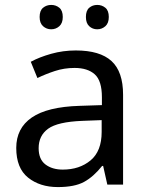

<svg xmlns="http://www.w3.org/2000/svg" viewBox="-20 -750 601 780"><path d="M288 -545Q386 -545 433 -502Q480 -459 480 -365V0H416L399 -76H395Q360 -32 321.5 -11Q283 10 215 10Q142 10 94 -28.5Q46 -67 46 -149Q46 -229 109 -272.5Q172 -316 303 -320L394 -323V-355Q394 -422 365 -448Q336 -474 283 -474Q241 -474 203 -461.5Q165 -449 132 -433L105 -499Q140 -518 188 -531.5Q236 -545 288 -545ZM314 -259Q214 -255 175.5 -227Q137 -199 137 -148Q137 -103 164.5 -82Q192 -61 235 -61Q303 -61 348 -98.5Q393 -136 393 -214V-262ZM141 -681Q141 -707 155 -718.5Q169 -730 188 -730Q207 -730 221 -718.5Q235 -707 235 -681Q235 -656 221 -643.5Q207 -631 188 -631Q169 -631 155 -643.5Q141 -656 141 -681ZM329 -681Q329 -707 342.5 -718.5Q356 -730 375 -730Q394 -730 408 -718.5Q422 -707 422 -681Q422 -656 408 -643.5Q394 -631 375 -631Q356 -631 342.5 -643.5Q329 -656 329 -681Z"/></svg>

Font: Noto Sans Warang Citi
Style: Regular
Weight: 400
Designer: Mangu Purty
Foundry: Mangu Purty
Version: Version 3.002; ttfautohint (v1.8.4.7-5d5b)